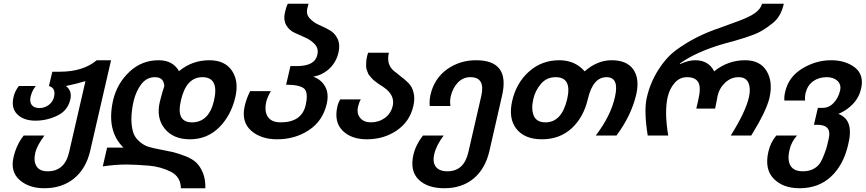

<svg xmlns="http://www.w3.org/2000/svg" viewBox="-20 -740 4599 1020"><path d="M190 -166Q217 -166 239 -182.5Q261 -199 267 -225Q278 -272 240 -283L258 -359H298Q421 -359 494 -420H570L459 62Q437 156 373.5 208Q310 260 215 260Q134 260 84 216Q34 172 52 95Q67 29 106 -20H216Q177 33 168 69Q157 115 173.5 142.5Q190 170 233 170Q324 170 347 69L434 -309Q384 -294 330 -283Q365 -257 353 -209Q339 -152 285 -126Q230 -99 168 -99Q106 -99 72 -132.5Q38 -166 52 -225Q58 -254 80 -283H170Q151 -260 143 -228Q136 -199 148.5 -182.5Q161 -166 190 -166Z M1092 -420Q1175 -420 1212.5 -364Q1250 -308 1230 -223Q1207 -126 1145 -64Q1081 0 989 0Q901 0 855 -56.5Q809 -113 829 -199Q841 -248 853 -283Q850 -330 803 -330Q759 -330 730 -292Q703 -256 690 -204Q666 -97 690 -30Q699 -7 721.5 12.5Q744 32 769 40Q787 46 837.5 55.5Q888 65 899 68Q930 76 966 90Q1004 105 1024.5 125.5Q1045 146 1059 181Q1072 215 1071 260H941Q940 199 887 172Q832 145 771 140Q696 134 652 134Q593 134 526 144L549 44H636Q544 -45 581 -208Q602 -297 668 -359Q733 -420 823 -420Q898 -420 931 -362Q1001 -420 1092 -420ZM1117 -206Q1145 -330 1055 -330Q969 -330 941 -206Q914 -90 1000 -90Q1090 -90 1117 -206Z M1644 -333Q1687 -317 1707.5 -280Q1728 -243 1716 -189Q1695 -97 1620 -48Q1547 0 1452 0Q1366 0 1314 -46Q1261 -93 1280 -177Q1290 -219 1309 -256H1419Q1400 -223 1395 -201Q1383 -150 1402.5 -120Q1422 -90 1471 -90Q1583 -90 1604 -182Q1619 -250 1595 -270Q1570 -290 1500 -290L1523 -389H1558Q1653 -389 1666 -449Q1673 -480 1655 -502Q1635 -525 1607 -538L1547 -565Q1517 -578 1501 -605.5Q1485 -633 1493 -670Q1500 -704 1509 -720H1619Q1618 -717 1612 -693Q1606 -664 1624 -644Q1645 -621 1670 -610Q1710 -592 1729 -581Q1759 -565 1773.5 -533.5Q1788 -502 1778 -460Q1766 -409 1729.5 -375Q1693 -341 1644 -333Z M1950 -90Q1992 -90 2024 -113Q2056 -136 2066 -176Q2080 -234 2019 -276Q2018 -277 2004 -286Q1990 -295 1988 -296.5Q1986 -298 1973.5 -307.5Q1961 -317 1958.5 -320.5Q1956 -324 1947 -333.5Q1938 -343 1936 -349Q1934 -355 1929.5 -366Q1925 -377 1925 -387Q1925 -397 1925.5 -409.5Q1926 -422 1929 -436Q1931 -447 1936 -460H2046Q2031 -397 2074 -362Q2079 -358 2092.5 -347.5Q2106 -337 2114 -330Q2117 -328 2125 -321.5Q2133 -315 2135.5 -312.5Q2138 -310 2144.5 -304Q2151 -298 2153.5 -295Q2156 -292 2160.5 -286Q2165 -280 2167.5 -275Q2170 -270 2172.5 -263Q2175 -256 2177 -248Q2185 -216 2176 -177Q2157 -94 2088 -47Q2019 0 1929 0Q1846 0 1800 -46Q1754 -92 1772 -173Q1776 -192 1787 -212H1897Q1888 -198 1882 -173Q1874 -137 1893.5 -113.5Q1913 -90 1950 -90Z M2479 -330Q2439 -330 2411.5 -300.5Q2384 -271 2374 -226Q2369 -201 2373 -177H2263Q2260 -205 2267 -237Q2287 -323 2355 -372Q2423 -420 2509 -420Q2691 -420 2647 -231L2580 62Q2558 157 2496 208.5Q2434 260 2340 260Q2251 260 2204 214Q2157 168 2176 83Q2189 28 2227 -20H2337Q2297 33 2287 79Q2277 122 2295.5 146Q2314 170 2357 170Q2445 170 2468 69L2537 -231Q2559 -330 2479 -330Z M3229 -420Q3310 -420 3344.5 -371Q3379 -322 3360 -238Q3334 -126 3255 -20H3145Q3225 -125 3247 -225Q3271 -330 3202 -330Q3130 -330 3103 -214Q3080 -116 3016.5 -58Q2953 0 2859 0Q2767 0 2723 -56Q2680 -111 2701 -204Q2723 -300 2790.5 -360Q2858 -420 2951 -420Q3035 -420 3086 -361Q3153 -420 3229 -420ZM2813 -213Q2801 -159 2816 -124.5Q2831 -90 2878 -90Q2964 -90 2993 -213Q3020 -330 2932 -330Q2885 -330 2855 -296Q2823 -259 2813 -213Z M3959 -225Q3969 -270 3956 -300Q3943 -330 3904 -330Q3864 -330 3833 -301.5Q3802 -273 3792 -230Q3792 -225 3779 -163H3679L3689 -206Q3706 -277 3689 -304Q3673 -330 3630 -330Q3591 -330 3564.5 -300Q3538 -270 3527 -225Q3509 -144 3530 -20H3421Q3400 -152 3416 -221Q3434 -300 3476.5 -367.5Q3519 -435 3572 -474Q3672 -548 3804 -592Q3828 -600 3908 -630Q3963 -651 3990 -670Q4022 -693 4028 -720H4144Q4129 -652 4086 -618Q4033 -575 3989 -558Q3943 -540 3879 -522L3827 -508Q3678 -465 3591 -402L3594 -400Q3637 -420 3674 -420Q3744 -420 3774 -361Q3847 -420 3938 -420Q4018 -420 4052.5 -363Q4087 -306 4068 -221Q4051 -149 3971 -20H3862Q3942 -147 3959 -225Z M4174 58Q4162 110 4179.5 140Q4197 170 4245 170Q4299 170 4330 135Q4348 115 4370 48Q4374 35 4383 -5Q4399 -77 4323 -77H4304L4325 -167H4350Q4384 -167 4409 -193.5Q4434 -220 4443 -259Q4450 -291 4429 -310.5Q4408 -330 4372 -330Q4330 -330 4300 -308.5Q4270 -287 4260 -247Q4255 -226 4257 -206H4147Q4145 -228 4152 -255Q4170 -332 4242 -376Q4315 -420 4395 -420Q4471 -420 4521 -382Q4571 -343 4555 -270Q4544 -222 4511 -187.5Q4478 -153 4434 -135Q4479 -117 4490.5 -75.5Q4502 -34 4485 32Q4460 138 4394 199Q4328 260 4228 260Q4138 260 4089 208Q4041 157 4062 66Q4073 17 4104 -20H4214Q4183 15 4174 58Z"/></svg>

Font: Miedinger
Style: Bold-Italic
Weight: 700
Italic angle: -13°
Version: Version 001.000